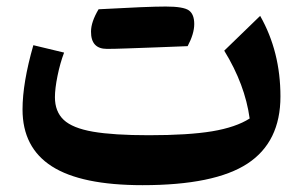

<svg xmlns="http://www.w3.org/2000/svg" viewBox="-20 -553 918 582"><path d="M736.8 -193.8Q722.7 -296.9 659.7 -399.4L768.6 -504.9Q830.1 -396.5 830.1 -260.7Q830.1 -122.6 730.2 -57.1Q630.4 8.3 412.1 8.3Q226.6 8.3 137.5 -48.6Q48.3 -105.5 48.3 -221.2Q48.3 -301.8 81.1 -416L174.3 -393.6Q162.1 -361.3 154.3 -322.8Q146.5 -284.2 146.5 -258.3Q146.5 -214.8 173.1 -189.7Q199.7 -164.6 262 -153.8Q324.2 -143.1 431.2 -143.1Q550.8 -143.1 622.8 -155Q694.8 -167 736.8 -193.8ZM304.2 -404.8Q255.4 -404.8 255.9 -457.5Q255.9 -486.3 278.8 -524.9Q428.2 -533.2 482.2 -533.2Q536.1 -533.2 552.5 -521.5Q568.8 -509.8 568.8 -480.2Q568.8 -450.7 548.8 -413.1Q504.4 -411.1 453.4 -409.4Q402.3 -407.7 364 -406.2Q325.7 -404.8 304.2 -404.8Z"/></svg>

Font: Pinar DS4-SemiBold
Style: Regular
Weight: 600
Designer: Amin Abedi
Version: Version 2.000